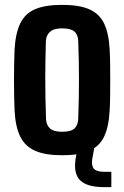

<svg xmlns="http://www.w3.org/2000/svg" viewBox="-20 -629 510 789"><path d="M235.5 9Q166.5 9 124.8 -9.2Q83 -27.5 63.2 -67.5Q43.5 -107.5 40 -173.5Q39 -196 38.2 -229Q37.5 -262 37.5 -298.8Q37.5 -335.5 38.2 -369.5Q39 -403.5 40 -427.5Q44 -494 63.8 -534Q83.5 -574 125 -591.5Q166.5 -609 235.5 -609Q306.5 -609 347.8 -590.5Q389 -572 408 -532Q427 -492 430.5 -427.5Q432 -403.5 432.5 -370.2Q433 -337 433 -300.8Q433 -264.5 432.5 -231Q432 -197.5 430.5 -173.5Q427 -107.5 407.8 -67.5Q388.5 -27.5 347.2 -9.2Q306 9 235.5 9ZM235.5 -87.5Q271.5 -87.5 286.2 -101.2Q301 -115 301.5 -142Q303 -186.5 303.8 -225.8Q304.5 -265 304.5 -302.5Q304.5 -340 303.8 -378.5Q303 -417 301.5 -459Q301 -486 286 -499.2Q271 -512.5 235.5 -512.5Q201 -512.5 185.2 -498.2Q169.5 -484 168.5 -458.5Q167.5 -424.5 166.8 -386.5Q166 -348.5 166 -307.8Q166 -267 166.8 -225.2Q167.5 -183.5 169 -142Q170 -115 185.5 -101.2Q201 -87.5 235.5 -87.5ZM437.5 140H407.5Q339 140 310.2 112.8Q281.5 85.5 290.5 25L298.5 -22.5H367.5L359 25Q355 53 366.5 65Q378 77 407.5 77H437.5Z"/></svg>

Font: Big Shoulders
Style: Bold
Weight: 700
Designer: Patric King
Foundry: XO Type Co
Version: Version 2.002